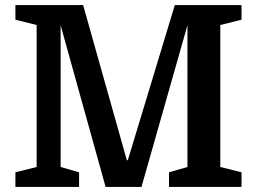

<svg xmlns="http://www.w3.org/2000/svg" viewBox="-20 -740 1017 760"><path d="M482 -106 309 -720H41V-662L125 -641V-79L41 -58V0H293V-58L220 -79V-640L398 0H540L722 -640V-79L649 -58V0H936V-58L852 -79V-641L936 -662V-720H672L486 -106Z"/></svg>

Font: Domine
Style: Bold
Weight: 700
Designer: Pablo Impallari, Rodrigo Fuenzalida, Brenda Gallo
Foundry: Pablo Impallari, Rodrigo Fuenzalida, Brenda Gallo
Version: Version 2.000